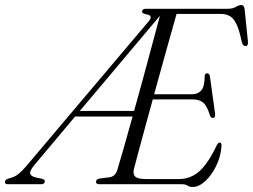

<svg xmlns="http://www.w3.org/2000/svg" viewBox="-72 -735 1010 766"><path d="M655 0H323.5Q311 0 311 -10Q311.5 -20 324.5 -22.5L366 -28Q388 -31.5 396 -57Q405.5 -87.5 421.5 -144.2Q437.5 -201 457 -270H227.5L65.5 -77Q45 -52.5 48.5 -41.8Q52 -31 73 -26.5L98.5 -21Q108.5 -17.5 106.5 -9Q104 0 92.5 0H-41Q-54.5 0 -52 -11.5Q-51 -18 -40.5 -22L-23.5 -27Q-11 -31 2 -41.2Q15 -51.5 33 -72.5L522 -651Q541 -673.5 511.5 -678Q500.5 -680.5 497.2 -683.5Q494 -686.5 495 -690.5Q497.5 -700 509 -700H836.5Q857 -700 869 -707.5Q881 -715 890 -715Q902 -715 904 -698L917 -570.5Q919 -552 909 -551.5Q896.5 -550.5 892.5 -568Q883 -614 871.8 -638Q860.5 -662 845 -670.8Q829.5 -679.5 808 -679.5H632.5Q621.5 -641.5 607 -589.5Q592.5 -537.5 576 -478.2Q559.5 -419 543 -359H695.5Q717 -359 730.8 -374Q744.5 -389 744.5 -431.5Q745.5 -442.5 754 -442.5Q764 -442.5 765.5 -430.5L786 -282Q788 -265 778 -264.5Q769.5 -263.5 765.5 -275Q754 -312.5 738.8 -325.5Q723.5 -338.5 696.5 -338.5H537.5Q521 -278.5 506 -223.5Q491 -168.5 479.5 -125.8Q468 -83 462 -59.5Q457.5 -39.5 468 -30Q478.5 -20.5 515 -20.5H640Q688.5 -20.5 723.8 -52.2Q759 -84 792.5 -155Q798 -166 804.5 -166Q813.5 -166 811.5 -149Q808 -108.5 790 -72Q772 -35.5 746.8 -12.2Q721.5 11 696 11Q685 11 676.2 5.5Q667.5 0 655 0ZM246.5 -292.5H463Q481.5 -358 500.2 -427.2Q519 -496.5 536 -560Q553 -623.5 566 -672Z"/></svg>

Font: Fraunces 144pt Soft Light
Style: Italic
Weight: 300
Italic angle: -16°
Version: Version 1.000;[b76b70a41]